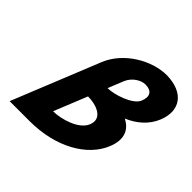

<svg xmlns="http://www.w3.org/2000/svg" viewBox="-212 -1089 1319 1319"><g transform="rotate(45 447.5 -430.0)"><path d="M465.8 -524 511 -636C534.8 -695 593.6 -726 631 -726C694.8 -726 716.5 -690 692.3 -630C666.8 -567 529.6 -524 465.8 -524ZM411.2 -389C494.8 -389 592.1 -352 556.5 -264C524.2 -184 389.3 -147 313.4 -147ZM248 15C501 15 695.8 -97 759.7 -255C800.5 -356 770.4 -423 697.3 -460C778.1 -494 844.1 -551 876 -630C931.7 -768 859.4 -872 691.2 -875C543.8 -875 371.3 -772 310.7 -622L245.2 -460L190.7 -325L53.3 15Z"/></g></svg>

Font: Hussar
Style: BdWideOblFour
Weight: 700
Foundry: Cannot Into Space Fonts
Version: Version 2.00